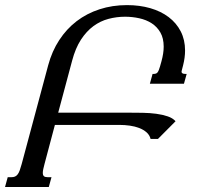

<svg xmlns="http://www.w3.org/2000/svg" viewBox="-87 -747 857 767"><path d="M639.2 -465.8Q638.2 -461.9 638.2 -460.4Q638.2 -451.7 653.8 -451.7H658.7L647.9 -412.6H511.7L522.5 -451.7H527.3Q537.6 -451.7 542.5 -458Q547.4 -464.4 552.2 -481.4L558.1 -502.4Q566.9 -534.7 566.9 -560.5Q566.9 -594.2 553.7 -617.2Q540.5 -640.1 518.8 -654.1Q497.1 -668 469.2 -674.1Q441.4 -680.2 412.6 -680.2Q378.9 -680.2 346.4 -671.6Q314 -663.1 286.1 -642.6Q258.3 -622.1 236.3 -588.4Q214.4 -554.7 201.2 -504.9L145.5 -296.9H426.3Q454.1 -296.9 482.9 -296.4Q511.7 -295.9 537.1 -292.5Q562.5 -289.1 582.8 -282.2Q603 -275.4 614.3 -262.7L543.9 -191.9H514.6Q510.7 -207.5 498.5 -218.3Q486.3 -229 469.2 -235.6Q452.1 -242.2 431.6 -245.1Q411.1 -248 390.6 -248H132.3L90.8 -91.8Q87.9 -80.6 85.9 -71.8Q84 -63 84 -56.6Q84 -46.9 88.6 -43Q93.3 -39.1 104 -39.1H118.7L107.9 0H-66.9L-56.2 -39.1H-42Q-33.2 -39.1 -27.1 -41.7Q-21 -44.4 -16.4 -50.5Q-11.7 -56.6 -8.1 -66.7Q-4.4 -76.7 -0.5 -91.3L105.5 -486.3Q120.6 -542.5 149.7 -586.9Q178.7 -631.3 219.2 -662.4Q259.8 -693.4 310.8 -710Q361.8 -726.6 420.4 -726.6Q470.7 -726.6 513.2 -714.4Q555.7 -702.1 586.7 -678.7Q617.7 -655.3 635 -621.6Q652.3 -587.9 652.3 -545.4Q652.3 -517.1 644.5 -486.3Z"/></svg>

Font: Arian AMU Serif
Style: Italic
Weight: 400
Italic angle: -15°
Designer: Ruben Hakobyan (Tarumian)
Foundry: Ruben Hakobyan (Tarumian)
Version: Version 1.002